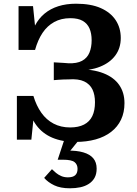

<svg xmlns="http://www.w3.org/2000/svg" viewBox="-20 -748 741 1035"><path d="M388 17Q316 17 262.5 -5.5Q209 -28 175.5 -73.5Q142 -119 129 -188L166 -162L149 5H71V-231H160Q176 -178 203 -140Q230 -102 269 -81.5Q308 -61 358 -61Q403 -61 433 -76.5Q463 -92 477.5 -122Q492 -152 492 -197Q492 -237 478.5 -265.5Q465 -294 434 -309Q403 -324 349 -320Q336 -320 322.5 -319.5Q309 -319 295.5 -318Q282 -317 270 -316V-412Q283 -411 296 -410.5Q309 -410 322 -409Q335 -408 348 -407Q394 -405 422 -420Q450 -435 462 -464Q474 -493 474 -531Q474 -568 462.5 -594.5Q451 -621 426 -635.5Q401 -650 359 -650Q310 -650 272.5 -629.5Q235 -609 209.5 -571Q184 -533 169 -479H80V-715H158L175 -548L138 -519Q148 -571 168.5 -610Q189 -649 220.5 -675Q252 -701 294.5 -714.5Q337 -728 390 -728Q470 -728 523 -704.5Q576 -681 603.5 -639.5Q631 -598 631 -543Q631 -489 602 -449.5Q573 -410 519.5 -388.5Q466 -367 393 -367L435 -397V-343L401 -375Q482 -375 538 -353Q594 -331 622.5 -290Q651 -249 651 -192Q651 -142 632.5 -103Q614 -64 579 -37Q544 -10 495.5 3.5Q447 17 388 17ZM415 -5 347 79 344 64Q394 63 429.5 73.5Q465 84 483 105.5Q501 127 501 161Q501 190 490 210Q479 230 459 243Q439 256 413 261.5Q387 267 357 267Q306 267 272.5 251Q239 235 218 211L260 164Q270 174 282 184Q294 194 310 201Q326 208 346 208Q373 208 385.5 196.5Q398 185 398 162Q398 139 382 126Q366 113 320 113H291L330 -5Z"/></svg>

Font: Roboto Serif SemiBold
Style: Regular
Weight: 600
Designer: Greg Gazdowicz
Foundry: Commercial Type
Version: Version 1.008